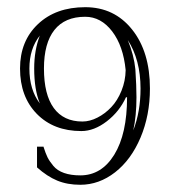

<svg xmlns="http://www.w3.org/2000/svg" viewBox="-20 -492 468 529"><path d="M101.1 -303.2Q101.1 -231.4 128.2 -194.3Q155.3 -157.2 207 -157.2Q227.5 -157.2 248.5 -168Q269.5 -178.7 286.6 -196.8Q303.7 -214.8 314.7 -241.9Q325.7 -269 326.2 -298.8Q319.8 -365.2 289.1 -405.5Q258.3 -445.8 214.8 -445.8Q158.7 -445.8 129.9 -409.4Q101.1 -373 101.1 -303.2ZM100.1 -86.9Q105.5 -69.8 110.8 -58.8Q116.2 -47.9 127 -34.9Q137.7 -22 156.5 -15.4Q175.3 -8.8 201.2 -8.8Q259.8 -8.8 294.9 -65.9Q330.1 -123 330.1 -224.1H327.1Q309.1 -184.6 274.2 -157.7Q239.3 -130.9 204.1 -130.9Q127.9 -130.9 81.5 -178.2Q35.2 -225.6 35.2 -303.2Q35.2 -378.9 84.5 -425.5Q133.8 -472.2 214.8 -472.2Q294.9 -472.2 344 -410.6Q393.1 -349.1 393.1 -248Q393.1 -174.3 367.2 -113Q341.3 -51.8 297.1 -17.3Q252.9 17.1 201.2 17.1Q165.5 17.1 137.7 5.6Q109.9 -5.9 82 -30.8V-87.9H100.1ZM347.2 -132.8Q367.2 -184.6 367.2 -248Q367.2 -327.1 332 -381.8Q349.1 -340.3 353 -300.8Q356 -254.4 356 -224.1Q356 -172.9 347.2 -132.8ZM89.8 -394Q61 -357.9 61 -303.2Q61 -244.6 89.8 -207Q74.2 -245.1 74.2 -303.2Q74.2 -354 89.8 -394Z"/></svg>

Font: FoglihtenNo01
Style: Regular
Weight: 500
Version: Version 0.61